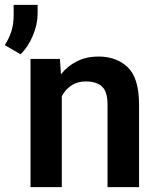

<svg xmlns="http://www.w3.org/2000/svg" viewBox="-70 -771 649 791"><path d="M283.7 -435.5Q249 -435.5 224.1 -418.9Q199.2 -402.3 184.6 -374.5V0H55.7V-528.3H176.8L181.2 -464.8Q208.5 -499.5 247.8 -518.8Q287.1 -538.1 335 -538.1Q410.6 -538.1 456.8 -493.4Q502.9 -448.7 502.9 -338.9V0H373V-339.8Q373 -394 349.9 -414.8Q326.7 -435.5 283.7 -435.5ZM85 -751V-714.8Q85 -670.9 65.4 -624.3Q45.9 -577.6 14.6 -547.4L-50.3 -585Q-33.2 -611.8 -23.4 -641.1Q-13.7 -670.4 -13.7 -709.5V-751Z"/></svg>

Font: Vazirmatn RD UI FD SemiBold
Style: Regular
Weight: 600
Designer: Saber Rastikerdar
Foundry: Saber Rastikerdar
Version: Version 33.003